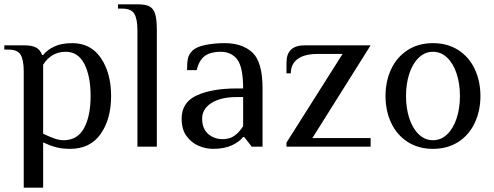

<svg xmlns="http://www.w3.org/2000/svg" viewBox="-23 -680 2292 890"><path d="M17 -450H-3V-470H87Q125 -470 144.5 -459.5Q164 -449 172 -425H177Q195 -448 228 -464Q261 -480 312 -480Q398 -480 445 -410.5Q492 -341 492 -235Q492 -128 443.5 -59Q395 10 302 10Q264 10 235 2Q206 -6 177 -20V190H87V-350Q87 -401 73 -425.5Q59 -450 17 -450ZM397 -235Q397 -327 368 -383.5Q339 -440 282 -440Q215 -440 177 -380V-60Q207 -46 229 -38Q251 -30 272 -30Q336 -30 366.5 -86Q397 -142 397 -235Z M544 -640H524V-660H614Q651 -660 669.5 -650.5Q688 -641 696 -616Q704 -591 704 -540V0H614V-540Q614 -591 600 -615.5Q586 -640 544 -640Z M819 -130Q819 -206 889.5 -238Q960 -270 1074 -270H1104Q1104 -368 1077 -404Q1050 -440 999 -440Q954 -440 927 -421Q900 -402 889 -355H844Q844 -389 848 -408.5Q852 -428 869 -445Q887 -463 928.5 -471.5Q970 -480 1019 -480Q1100 -480 1147 -436.5Q1194 -393 1194 -270V0H1144L1109 -45H1104Q1086 -22 1051 -6Q1016 10 964 10Q932 10 899 -3.5Q866 -17 842.5 -48Q819 -79 819 -130ZM1104 -95V-230H1074Q1000 -230 957 -202.5Q914 -175 914 -130Q914 -84 941.5 -59.5Q969 -35 1009 -35Q1042 -35 1064 -51Q1086 -67 1104 -95Z M1565 -430H1450Q1388 -430 1356.5 -406.5Q1325 -383 1325 -340H1305V-390Q1305 -470 1390 -470H1695L1425 -40H1695V0H1305V-19Z M1764 -235Q1764 -303 1790 -359Q1816 -415 1866 -447.5Q1916 -480 1984 -480Q2052 -480 2102 -447.5Q2152 -415 2178 -359Q2204 -303 2204 -235Q2204 -167 2178 -111Q2152 -55 2102 -22.5Q2052 10 1984 10Q1916 10 1866 -22.5Q1816 -55 1790 -111Q1764 -167 1764 -235ZM2109 -235Q2109 -292 2093.5 -339Q2078 -386 2049.5 -413Q2021 -440 1984 -440Q1947 -440 1918.5 -413Q1890 -386 1874.5 -339Q1859 -292 1859 -235Q1859 -178 1874.5 -131Q1890 -84 1918.5 -57Q1947 -30 1984 -30Q2021 -30 2049.5 -57Q2078 -84 2093.5 -131Q2109 -178 2109 -235Z"/></svg>

Font: ZCOOL XiaoWei
Style: Regular
Weight: 400
Version: Version 1.000